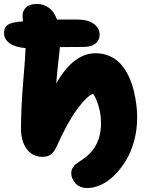

<svg xmlns="http://www.w3.org/2000/svg" viewBox="-50 -760 730 962"><path d="M388.2 182.1Q349.6 182.1 328.4 158.9Q307.1 135.7 307.1 107.9Q307.1 100.6 308.6 94Q310.1 87.4 313.7 81.5Q317.4 75.7 320.3 71.8Q323.2 67.9 329.8 62.7Q336.4 57.6 339.6 55.2Q342.8 52.7 350.6 47.6Q358.4 42.5 360.8 41Q456.1 -21 456.1 -142.1Q456.1 -187 443.6 -229Q431.2 -271 416 -290Q384.8 -278.8 335.4 -211.2Q286.1 -143.6 233.9 -25.9Q220.2 2.9 204.3 14.4Q188.5 25.9 163.1 25.9Q113.3 25.9 84.2 -13.2Q55.2 -52.2 55.2 -115.2Q55.2 -218.3 66.4 -351.8Q77.6 -485.4 78.1 -519Q26.4 -523.4 -1.7 -543.2Q-29.8 -563 -29.8 -595.2Q-29.8 -621.1 -13.7 -633.8Q2.4 -646.5 43.9 -650.9Q57.6 -652.8 64.9 -652.8Q63 -672.4 63 -681.2Q63 -706.1 80.8 -723.1Q98.6 -740.2 136.2 -740.2Q167 -740.2 193.8 -721.7Q220.7 -703.1 235.8 -662.1H336.9Q391.6 -662.1 420.4 -640.4Q449.2 -618.7 449.2 -586.9Q449.2 -558.1 428.2 -541.5Q407.2 -524.9 370.1 -524.9Q284.2 -524.9 250 -523.9Q249 -507.3 241.9 -447.8Q234.9 -388.2 231.9 -341.8Q317.4 -493.2 429.2 -493.2Q466.3 -493.2 497.6 -479.7Q528.8 -466.3 549.8 -444.6Q570.8 -422.9 586.9 -393.3Q603 -363.8 612.3 -334.2Q621.6 -304.7 627.4 -272.2Q633.3 -239.7 635.3 -215.6Q637.2 -191.4 637.2 -169.9Q637.2 -109.9 622.1 -54.2Q606.9 1.5 581.3 43.7Q555.7 85.9 523.7 117.7Q491.7 149.4 456.5 165.8Q421.4 182.1 388.2 182.1Z"/></svg>

Font: Shantell Sans Bouncy
Style: Regular
Weight: 800
Designer: Stephen Nixon, Anya Danilova, Shantell Martin
Foundry: Arrow Type
Version: Version 1.006;[9816181b4]